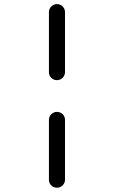

<svg xmlns="http://www.w3.org/2000/svg" viewBox="-20 -750 540 910"><path d="M211.9 101.6V-181.6Q211.9 -197.3 223.1 -208.5Q234.4 -219.7 250 -219.7Q265.6 -219.7 276.9 -209Q288.1 -198.2 288.1 -181.6V101.6Q288.1 117.2 276.9 128.4Q265.6 139.6 250 139.6Q234.4 139.6 223.1 128.9Q211.9 118.2 211.9 101.6ZM211.9 -408.2V-692.4Q211.9 -708 223.1 -719.2Q234.4 -730.5 250 -730.5Q265.6 -730.5 276.9 -719.2Q288.1 -708 288.1 -692.4V-408.2Q288.1 -392.6 276.9 -381.3Q265.6 -370.1 250 -370.1Q234.4 -370.1 223.1 -380.9Q211.9 -391.6 211.9 -408.2Z"/></svg>

Font: Rounded-X Mgen+ 1m regular
Style: Regular
Weight: 400
Designer: [Source Han Sans]
Ryoko NISHIZUKA  (kana & ideographs); Paul D. Hunt (Latin, Greek & Cyrillic); Wenlong ZHANG  (bopomofo
Version: Version 1.059.20150602